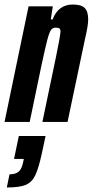

<svg xmlns="http://www.w3.org/2000/svg" viewBox="-37 -538 409 847"><path d="M89 -510H196L187 -452H195Q220 -518 284 -518Q321 -518 336.5 -503Q352 -488 352 -452Q352 -425 338 -366L261 0H150L210 -287Q228 -374 230 -399Q230 -409 225 -412.5Q220 -416 208 -416Q195 -416 187.5 -405Q180 -394 171.5 -361.5Q163 -329 146 -250L94 0H-17ZM65 178 68 163H25L46 62H164L148 137Q133 206 118 236.5Q103 267 75.5 278Q48 289 -7 289L5 231Q31 231 45 219.5Q59 208 65 178Z"/></svg>

Font: Saira Ultra Condensed ExtraBold
Style: Italic
Weight: 800
Width: 1
Italic angle: -12°
Designer: Hector Gatti with collaboration of the Omnibus-Type team
Foundry: Omnibus-Type
Version: Version 1.001; ttfautohint (v1.8)